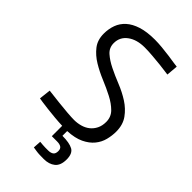

<svg xmlns="http://www.w3.org/2000/svg" viewBox="-277 -789 1088 1088"><g transform="rotate(45 267.0 -245.0)"><path d="M467 -617Q431 -622 396 -626Q366 -629 331.5 -632Q297 -635 268 -635Q205 -635 165.5 -606Q126 -577 126 -528Q126 -491 153 -467Q180 -443 220.5 -423Q261 -403 308.5 -384Q356 -365 396.5 -339Q437 -313 464 -275.5Q491 -238 491 -183Q491 -151 482.5 -117.5Q474 -84 451.5 -56.5Q429 -29 390.5 -10.5Q352 8 292 11V49Q348 49 376 64Q404 79 404 127Q404 175 378 196Q352 217 310 217Q293 217 277.5 216.5Q262 216 250 214Q236 212 224 210L227 162Q239 163 250 164Q260 165 271 165Q282 165 293 165Q314 165 325.5 156.5Q337 148 337 127Q337 108 325.5 100.5Q314 93 293 93H251V10Q222 9 189 6Q156 3 126.5 -0.5Q97 -4 76.5 -7Q56 -10 52 -11L60 -81Q105 -75 146 -71Q181 -67 217.5 -64Q254 -61 275 -61Q301 -61 326 -68Q351 -75 370 -90Q389 -105 400.5 -128Q412 -151 412 -182Q412 -222 385 -249Q358 -276 317.5 -297Q277 -318 230 -337.5Q183 -357 142.5 -381.5Q102 -406 75 -440.5Q48 -475 48 -526Q48 -564 60 -597Q72 -630 99 -654.5Q126 -679 170 -693Q214 -707 278 -707Q304 -707 335.5 -704Q367 -701 396 -697Q425 -693 446.5 -689.5Q468 -686 473 -686Z"/></g></svg>

Font: Panefresco 400wt
Style: Regular
Weight: 400
Foundry: Campivisivi & Chank Co
Version: Version 1.002